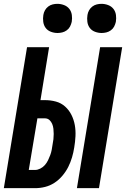

<svg xmlns="http://www.w3.org/2000/svg" viewBox="-24 -981 657 1001"><path d="M377 0 498 -735H613L492 0ZM-4 0 117 -735H232L187 -459H210Q240 -459 267.5 -451.5Q295 -444 315.5 -425.5Q336 -407 348.5 -382Q361 -357 366 -329Q371 -301 369.5 -271Q368 -241 363 -212Q359 -186 351.5 -160.5Q344 -135 332 -111Q320 -87 301.5 -65Q283 -43 260 -28Q237 -13 211 -6.5Q185 0 159 0ZM126 -95H159Q172 -95 186 -102Q200 -109 210 -120.5Q220 -132 226.5 -145.5Q233 -159 238 -172.5Q243 -186 245.5 -199.5Q248 -213 250 -227Q253 -241 254.5 -255Q256 -269 256 -282.5Q256 -296 254.5 -309.5Q253 -323 248 -335Q243 -347 233.5 -355.5Q224 -364 210 -364H171ZM506 -809Q488 -809 471 -815.5Q454 -822 444 -835.5Q434 -849 431.5 -867Q429 -885 432 -903Q434 -916 440.5 -927.5Q447 -939 457.5 -947Q468 -955 480.5 -958Q493 -961 505 -961Q523 -961 540 -954.5Q557 -948 567.5 -934.5Q578 -921 580.5 -903Q583 -885 580 -867Q577 -854 571 -842.5Q565 -831 554 -823Q543 -815 530.5 -812Q518 -809 506 -809ZM276 -809Q258 -809 241 -815.5Q224 -822 214 -835.5Q204 -849 201.5 -867Q199 -885 202 -903Q204 -916 210.5 -927.5Q217 -939 227.5 -947Q238 -955 250.5 -958Q263 -961 275 -961Q293 -961 310 -954.5Q327 -948 337.5 -934.5Q348 -921 350.5 -903Q353 -885 350 -867Q347 -854 341 -842.5Q335 -831 324 -823Q313 -815 300.5 -812Q288 -809 276 -809Z"/></svg>

Font: Iosevka XBd Ex Obl
Style: Regular
Weight: 800
Width: 7
Italic angle: -9°
Monospace: yes
Designer: Belleve Invis
Foundry: Belleve Invis
Version: Version 32.5.0; ttfautohint (v1.8.4)